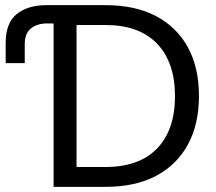

<svg xmlns="http://www.w3.org/2000/svg" viewBox="-20 -725 838 745"><path d="M188 0V-705H390Q504 -705 584.5 -663Q665 -621 708.5 -542.5Q752 -464 752 -353Q752 -242 708.5 -163Q665 -84 584.5 -42Q504 0 390 0ZM277 -42 244 -77H389Q520 -77 589.5 -149Q659 -221 659 -352Q659 -483 589.5 -555.5Q520 -628 389 -628H244L277 -662ZM2 -480V-558Q2 -636 45 -670.5Q88 -705 161 -705H280V-634H162Q124 -634 100 -614.5Q76 -595 76 -554V-480Z"/></svg>

Font: TikTok Sans 24pt
Style: Regular
Weight: 400
Version: Version 4.000